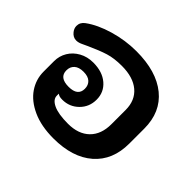

<svg xmlns="http://www.w3.org/2000/svg" viewBox="-141 -760 947 947"><g transform="rotate(45 332.5 -287.0)"><path d="M65 -189V-262Q65 -298 83 -328Q101 -358 133.5 -376Q166 -394 207 -394Q271 -394 309.5 -361Q348 -328 348 -276Q348 -225 313 -190.5Q278 -156 228 -156Q216 -156 209 -158Q202 -160 195 -165V-151Q195 -125 229.5 -108.5Q264 -92 332 -92Q404 -92 444.5 -131.5Q485 -171 485 -242V-341Q485 -408 441 -445Q397 -482 318 -482Q264 -482 225.5 -470Q187 -458 132 -433L104 -420Q86 -411 70 -411Q48 -411 32 -431Q20 -446 20 -463Q20 -488 42 -504Q91 -540 166 -562Q241 -584 318 -584Q458 -584 536.5 -520Q615 -456 615 -341V-237Q615 -121 540 -55.5Q465 10 332 10Q247 10 186.5 -17.5Q126 -45 95.5 -90Q65 -135 65 -189ZM269 -273Q269 -298 253 -313Q237 -328 205 -328Q173 -328 156.5 -313Q140 -298 140 -273Q140 -223 205 -223Q269 -223 269 -273Z"/></g></svg>

Font: Kodchasan
Style: Bold
Weight: 700
Designer: Katatrad Aksorn Co.,Ltd.
Foundry: Cadson Demak Co.,Ltd.
Version: Version 1.000; ttfautohint (v1.6)